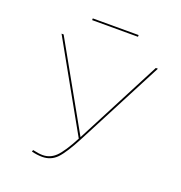

<svg xmlns="http://www.w3.org/2000/svg" viewBox="-142 -915 982 1043"><g transform="rotate(20 349.5 -393.5)"><path d="M482 -794V-784H217V-794ZM631 -658H643L384 -160Q334 -64 300 -28.5Q266 7 215 7Q187 7 154 -1L157 -11Q192 -3 214 -3Q258 -3 290.5 -35Q323 -67 369 -154L86 -658H98L375 -165Z"/></g></svg>

Font: EauTest Hairline
Style: Regular
Weight: 250
Designer: Christian Thalmann (Catharsis Fonts)
Version: Version 0.001;PS 000.001;hotconv 1.0.88;makeotf.lib2.5.64775